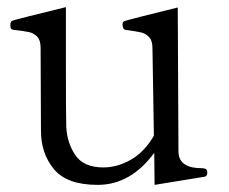

<svg xmlns="http://www.w3.org/2000/svg" viewBox="-20 -510 644 539"><path d="M562 -26Q562 -16 555 -14L414 9L413 -81Q347 9 254 9Q168 9 131.5 -35Q95 -79 95 -143L94 -376Q94 -397 84.5 -407Q75 -417 61 -420Q47 -423 19 -426Q12 -427 10.5 -430.5Q9 -434 9 -439Q9 -450 15 -452Q30 -457 165 -490V-341Q165 -179 166 -155Q168 -109 191.5 -74.5Q215 -40 270 -40Q310 -40 348 -62Q386 -84 412 -129L408 -375Q408 -396 398.5 -406Q389 -416 376 -419Q363 -422 333 -426Q324 -427 324 -442Q324 -449 330 -451Q345 -456 479 -489L481 -85Q481 -48 521 -40Q533 -38 542 -38Q555 -38 558.5 -35Q562 -32 562 -26Z"/></svg>

Font: Shippori Mincho
Style: Regular
Weight: 400
Designer: FONTDASU
Foundry: FONTDASU / Google Inc. / but / Adobe
Version: Version 3.110; ttfautohint (v1.8.3)